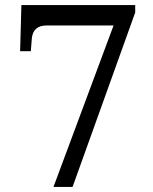

<svg xmlns="http://www.w3.org/2000/svg" viewBox="-20 -734 599 754"><path d="M265 0 511 -685V-714H64L59 -533H101L105 -583C108 -616 127 -634 163 -634H426L190 0Z"/></svg>

Font: Noto Fangsong KSS Vertical
Style: Regular
Weight: 400
Designer: LIU Zhao, ZHANG Congyu, Kushim JIANG
Foundry: Guyu Beijing Co. Ltd.
Version: Version 1.000;November 16, 2022;FontCreator 11.5.0.2427 64-b